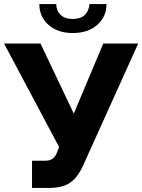

<svg xmlns="http://www.w3.org/2000/svg" viewBox="-27 -926 705 952"><path d="M334 -762.2Q259.3 -762.2 213.6 -802.5Q168 -842.8 168 -905.8H252Q252 -873.5 272.9 -852.8Q293.9 -832 334 -832Q408.7 -832 417 -905.8H501Q501 -842.8 455.1 -802.5Q409.2 -762.2 334 -762.2ZM131.8 5.9V-128.9H194.8Q220.2 -128.9 234.1 -139.2Q248 -149.4 256.8 -172.9L266.1 -196.8L-6.8 -710H173.8L338.9 -362.8L484.9 -710H658.2L380.9 -96.2Q352.5 -39.1 315.2 -16.6Q277.8 5.9 214.8 5.9Z"/></svg>

Font: Rawline ExtraBold
Style: Regular
Weight: 800
Designer: Matt McInerney, Pablo Impallari, Rodrigo Fuenzalida
Foundry: Matt McInerney, Pablo Impallari, Rodrigo Fuenzalida
Version: Version 4.020;PS 004.020;hotconv 1.0.88;makeotf.lib2.5.64775